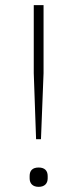

<svg xmlns="http://www.w3.org/2000/svg" viewBox="-20 -718 300 745"><path d="M139 -178 149 -434V-698H111V-434L120 -178ZM130 7C153 7 165 -6 165 -26V-35C165 -56 153 -68 130 -68C106 -68 95 -56 95 -35V-26C95 -6 107 7 130 7Z"/></svg>

Font: IBM Plex Thai ExtraLight
Style: Regular
Weight: 200
Designer: Mike Abbink, Paul van der Laan, Pieter van Rosmalen, Ben Mitchell, Mark Frömberg
Foundry: Bold Monday
Version: Version 1.0